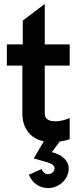

<svg xmlns="http://www.w3.org/2000/svg" viewBox="-20 -714 396 978"><path d="M335 -380V-488H208V-694L96 -609V-488H15V-380H94V-135C94 -61 134 -9 203 6L152 93L222 113C245 120 258 130 258 143C258 161 241 173 225 173C208 173 196 160 192 147L127 176C141 213 177 244 225 244C279 244 330 201 330 144C330 105 297 74 244 61L284 7C314 3 335 -5 335 -5V-113C335 -113 300 -96 261 -96C224 -96 208 -112 208 -136V-380Z"/></svg>

Font: FREAK Grotesk Next
Style: Bold
Weight: 700
Width: 3
Designer: La Scuola Open Source
Foundry: La Scuola Open Source
Version: Version 1.000;PS 1.0;hotconv 1.0.72;makeotf.lib2.5.5900